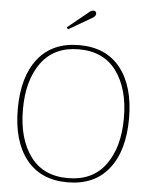

<svg xmlns="http://www.w3.org/2000/svg" viewBox="-60 -945 784 1004"><g transform="rotate(5 332.0 -443.0)"><path d="M258 -797 365 -884Q377 -896 391 -896Q397 -896 401 -892Q405 -888 405 -882Q405 -868 389 -859L265 -787ZM40 -350Q40 -519 115.5 -614.5Q191 -710 332 -710Q473 -710 548.5 -614.5Q624 -519 624 -350Q624 -181 548.5 -85.5Q473 10 332 10Q191 10 115.5 -85.5Q40 -181 40 -350ZM597 -350Q597 -503 529.5 -595.5Q462 -688 332 -688Q202 -688 134.5 -595.5Q67 -503 67 -350Q67 -197 134.5 -104.5Q202 -12 332 -12Q462 -12 529.5 -104.5Q597 -197 597 -350Z"/></g></svg>

Font: Trirong Thin
Style: Regular
Weight: 250
Designer: Katatrad Team
Foundry: CadsonDemak
Version: Version 1.001